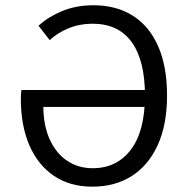

<svg xmlns="http://www.w3.org/2000/svg" viewBox="-20 -688 698 720"><path d="M326.6 12Q242 12 182.1 -28.7Q122.2 -69.3 90.1 -143.3Q58.1 -217.3 58.1 -318.2Q58.1 -325.9 58.7 -334.1Q59.2 -342.4 60.3 -350.4H542.3V-287.1H142.4Q143.4 -214.4 167.4 -163.2Q191.4 -111.9 232.6 -84.6Q273.8 -57.2 327.4 -57.2Q418.5 -57.2 471.1 -127.2Q523.6 -197.1 523.6 -329.8Q523.6 -461 473.9 -530Q424.3 -599.1 326.7 -599.1Q278.7 -599.1 237 -582Q195.4 -564.9 166.5 -537.5L124.4 -591.4Q160.8 -624.8 213.3 -646.6Q265.8 -668.3 330.6 -668.3Q416 -668.3 477.9 -629.2Q539.9 -590.2 573.1 -514.5Q606.4 -438.9 606.4 -329.8Q606.4 -220.7 571.6 -144.2Q536.7 -67.8 474 -27.9Q411.2 12 326.6 12Z"/></svg>

Font: Source Sans Variable
Style: Regular
Weight: 200
Designer: Paul D. Hunt
Foundry: Adobe Systems Incorporated
Version: Version 3.006;hotconv 1.0.111;makeotfexe 2.5.65597